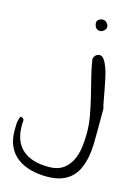

<svg xmlns="http://www.w3.org/2000/svg" viewBox="-371 -471 645 935"><g transform="rotate(15 -48.0 -4.0)"><path d="M-248 223.6Q-248 203.1 -247.1 188Q-246.1 172.9 -238.3 152.3Q-237.3 152.3 -235.8 151.9Q-234.4 151.4 -233.4 151.4Q-233.4 151.4 -232.4 151.9Q-231.4 152.3 -230.5 152.3Q-229.5 152.3 -228.5 152.3Q-227.5 153.3 -223.6 157.2L-218.8 162.1Q-227.5 257.8 -181.6 305.2Q-135.7 352.5 -42 352.5Q1 352.5 27.8 334.5Q54.7 316.4 69.8 287.1Q85 257.8 90.3 221.2Q95.7 184.6 95.7 147.5Q95.7 101.6 87.4 56.6Q79.1 11.7 68.4 -32.7Q57.6 -77.1 46.4 -120.6Q35.2 -164.1 28.3 -209Q28.3 -214.8 30.8 -219.7Q33.2 -224.6 37.1 -229Q41 -233.4 46.9 -235.8Q52.7 -238.3 57.6 -238.3Q70.3 -238.3 80.6 -224.1Q90.8 -210 99.1 -187Q107.4 -164.1 113.3 -135.7Q119.1 -107.4 124.5 -80.1Q129.9 -52.7 133.8 -28.8Q137.7 -4.9 142.6 8.8V32.2Q142.6 48.8 142.6 66.9Q142.6 85 142.6 101.6V124Q142.6 158.2 141.6 191.9Q140.6 225.6 134.3 256.3Q127.9 287.1 116.2 313.5Q104.5 339.8 84 359.4Q63.5 378.9 33.7 389.6Q3.9 400.4 -38.1 400.4Q-83 400.4 -121.1 390.1Q-159.2 379.9 -187.5 358.9Q-215.8 337.9 -231.9 304.2Q-248 270.5 -248 223.6ZM-1 -384.8Q-1 -396.5 8.8 -402.8Q18.6 -409.2 28.3 -409.2Q39.1 -409.2 48.3 -399.9Q57.6 -390.6 57.6 -379.9Q57.6 -369.1 47.9 -360.4Q38.1 -351.6 27.3 -351.6Q13.7 -351.6 6.3 -362.3Q-1 -373 -1 -384.8Z"/></g></svg>

Font: Swanky and Moo Moo
Style: Regular
Weight: 400
Designer: Kimberly Geswein
Foundry: Kimberly Geswein
Version: Version 1.002 2001